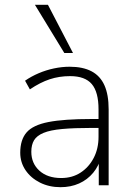

<svg xmlns="http://www.w3.org/2000/svg" viewBox="-20 -769 554 797"><path d="M231 8Q184 8 146 -11Q108 -30 86 -62.5Q64 -95 64 -135Q64 -189 90.5 -219.5Q117 -250 181.5 -262.5Q246 -275 359 -275H400V-238H361Q287 -238 238 -233.5Q189 -229 161 -217.5Q133 -206 121.5 -187Q110 -168 110 -139Q110 -91 143.5 -60.5Q177 -30 234 -30Q280 -30 314.5 -52.5Q349 -75 369 -113.5Q389 -152 389 -201V-315Q389 -387 361 -420Q333 -453 271 -453Q226 -453 186.5 -440Q147 -427 104 -398L84 -434Q110 -452 140.5 -465Q171 -478 204 -485Q237 -492 269 -492Q324 -492 360 -473Q396 -454 413.5 -415Q431 -376 431 -315V0H390V-121H401Q391 -81 367 -52Q343 -23 308.5 -7.5Q274 8 231 8ZM247 -549 125 -749H179L283 -549Z"/></svg>

Font: Nunito Sans 12pt ExtraLight
Style: Regular
Weight: 200
Designer: Vernon Adams
Foundry: Vernon Adams
Version: Version 3.101;gftools[0.9.27]